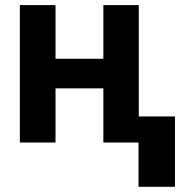

<svg xmlns="http://www.w3.org/2000/svg" viewBox="-20 -550 722 741"><path d="M194.3 -323.2H378.9V-530.3H515.6V-100.6H655.3V170.9H514.6V0H378.9V-209H194.3V0H56.6V-530.3H194.3Z"/></svg>

Font: Pretendard Std
Style: Bold
Weight: 700
Designer: Base glyphs from Inter by Rasmus Andersson; Hangeul glyphs from Noto Sans CJK(Source Han Sans) by Jang Soo-young and Kan
Foundry: Kil Hyung-jin
Version: Version 1.309